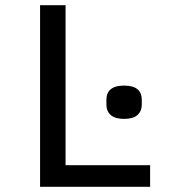

<svg xmlns="http://www.w3.org/2000/svg" viewBox="-20 -718 680 738"><path d="M134 0V-698H232V-83H557V0ZM389 -316V-334Q389 -389 457 -389Q525 -389 525 -334V-316Q525 -291 508.5 -276Q492 -261 457 -261Q422 -261 405.5 -276Q389 -291 389 -316Z"/></svg>

Font: Writer
Style: Regular
Weight: 400
Monospace: yes
Designer: Mike Abbink, Paul van der Laan, Pieter van Rosmalen
Foundry: Bold Monday
Version: Version 2.001 2020